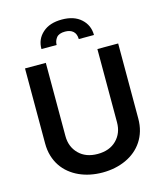

<svg xmlns="http://www.w3.org/2000/svg" viewBox="-137 -1061 1009 1175"><g transform="rotate(-15 367.0 -473.5)"><path d="M71.7 -727.3H203.5V-263.1Q203.5 -195 247.9 -150.6Q291.9 -106.5 366.8 -106.5Q442.1 -106.5 486.2 -150.6Q530.2 -194.6 530.2 -263.1V-727.3H661.9V-252.1Q661.9 -209.9 651.5 -174Q641 -138.1 621.6 -108.8Q602.3 -79.5 575.5 -57.2Q548.7 -34.8 515.8 -19.7Q483 -4.6 445.3 3.2Q407.7 11 366.8 11Q327.4 11 290.1 3.6Q252.8 -3.9 220 -18.8Q187.1 -33.7 160 -55.8Q132.8 -77.8 113.1 -107.1Q93.4 -136.4 82.6 -172.6Q71.7 -208.8 71.7 -252.1ZM244.3 -918.3Q288.4 -958.1 366.1 -958.1Q443.2 -958.1 487.2 -918.3Q532 -878.2 532.3 -815.7H436.1Q435.4 -849.1 416.9 -865.4Q398.4 -881.7 366.1 -881.7Q327.4 -881.7 311.4 -861.5Q295.5 -840.6 295.8 -815.7H199.6Q198.9 -878.2 244.3 -918.3Z"/></g></svg>

Font: Inter P Semi Bold
Style: Regular
Weight: 600
Designer: Rasmus Andersson
Foundry: rsms
Version: Version 3.018;git-588b23468